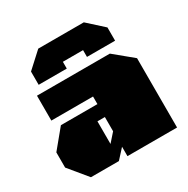

<svg xmlns="http://www.w3.org/2000/svg" viewBox="-167 -884 1005 1029"><g transform="rotate(-30 335.5 -369.0)"><path d="M110 -569V-651L205 -738H487L583 -651V-569H409V-611H284V-569ZM105 0 11 -114V-208L105 -322H331V-369H73V-523H524L638 -429V0H331V-58L278 0ZM285 -102 331 -154V-242H285Z"/></g></svg>

Font: Tomorrow Black
Style: Regular
Weight: 900
Designer: Tony de Marco, Monica Rizzolli
Foundry: Just in Type
Version: Version 2.002